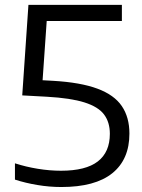

<svg xmlns="http://www.w3.org/2000/svg" viewBox="-20 -760 584 790"><path d="M232.5 9.5Q183 9.5 133.8 1.2Q84.5 -7 41.5 -21V-88Q86.5 -73.5 135.5 -65.5Q184.5 -57.5 231 -57.5Q333 -57.5 382.5 -95.8Q432 -134 432 -209.5Q432 -257 408.2 -288.8Q384.5 -320.5 327.8 -338.5Q271 -356.5 172.5 -362L71.5 -367.5L97 -740H481.5V-673.5H136.5L174.5 -706.5L153 -397.5L97 -433L198 -427.5Q311.5 -421 380.8 -395.2Q450 -369.5 481.2 -323.5Q512.5 -277.5 512.5 -210.5Q512.5 -104 442 -47.2Q371.5 9.5 232.5 9.5Z"/></svg>

Font: Encode Sans SemiExpanded
Style: Regular
Weight: 400
Width: 6
Designer: Multiple Designers
Foundry: Impallari Type
Version: Version 3.002